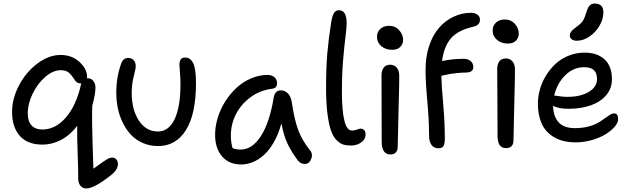

<svg xmlns="http://www.w3.org/2000/svg" viewBox="-20 -860 3595 1094"><path d="M471.2 213.9Q451.7 213.9 439 199.2Q426.3 184.6 425.8 159.2Q425.3 88.4 422.1 2Q418.9 -84.5 419.9 -143.1Q381.8 -91.8 329.8 -64Q277.8 -36.1 221.2 -36.1Q136.7 -36.1 92.8 -85.9Q48.8 -135.7 48.8 -222.2Q48.8 -299.3 89.1 -375Q129.4 -450.7 194.1 -498.8Q258.8 -546.9 325.2 -546.9Q389.2 -546.9 432.6 -507.3Q476.1 -467.8 476.1 -421.9Q476.1 -416 475.1 -414.1H480Q499.5 -414.1 511.7 -398.9Q523.9 -383.8 523.9 -361.8Q523.9 -322.3 505.9 -258.8Q502.9 -167 507.3 -50.3Q511.7 66.4 512.2 101.1Q526.9 90.8 544.4 78.4Q562 65.9 570.3 60.1Q578.6 54.2 588.6 48.3Q598.6 42.5 605.5 40.3Q612.3 38.1 620.1 38.1Q633.8 38.1 642.8 48.3Q651.9 58.6 651.9 74.2Q651.9 104 619.1 132.8Q518.1 213.9 471.2 213.9ZM138.2 -212.9Q138.2 -168.9 159.7 -145.5Q181.2 -122.1 221.2 -122.1Q296.9 -122.1 356.2 -191.4Q415.5 -260.7 441.9 -380.9Q441.9 -381.8 442.4 -383.1Q442.9 -384.3 442.9 -384.8H438Q415.5 -384.8 402.8 -409.2Q383.8 -438 368.2 -449Q352.5 -460 325.2 -460Q283.2 -460 239.3 -422.9Q195.3 -385.7 166.7 -327.6Q138.2 -269.5 138.2 -212.9Z M881.3 -27.8Q833 -27.8 792.7 -45.7Q752.4 -63.5 725.1 -93.3Q697.8 -123 678.7 -162.6Q659.7 -202.1 651.1 -244.9Q642.6 -287.6 642.6 -332Q642.6 -423.3 671.4 -500Q682.1 -529.8 711.4 -529.8Q730.5 -529.8 741.9 -516.8Q753.4 -503.9 753.4 -482.9Q753.4 -467.8 741.9 -424.6Q730.5 -381.3 730.5 -331.1Q730.5 -233.9 771.7 -172.4Q813 -110.8 879.4 -110.8Q941.4 -110.8 974.9 -180.7Q1008.3 -250.5 1008.3 -380.9Q1008.3 -412.1 1005.4 -445.6Q1002.4 -479 1002.4 -492.2Q1002.4 -532.2 1034.7 -532.2Q1065.4 -532.2 1081.1 -499.5Q1096.7 -466.8 1096.7 -387.2Q1096.7 -210 1039.6 -118.9Q982.4 -27.8 881.3 -27.8Z M1353.5 77.1Q1285.6 77.1 1245.6 31.5Q1205.6 -14.2 1205.6 -91.8Q1205.6 -139.2 1220.5 -188.5Q1235.4 -237.8 1262.9 -281.2Q1290.5 -324.7 1326.9 -358.9Q1363.3 -393.1 1409.9 -413.1Q1456.5 -433.1 1505.4 -433.1Q1528.3 -433.1 1543.5 -420.2Q1558.6 -407.2 1558.6 -384.8Q1558.6 -356.9 1528.3 -354Q1460 -345.2 1406 -304.9Q1352.1 -264.6 1323.7 -207.8Q1295.4 -150.9 1295.4 -88.9Q1295.4 -48.3 1305.2 -16.1Q1323.7 -7.8 1351.6 -7.8Q1417 -7.8 1466.8 -85Q1516.6 -162.1 1539.6 -305.2Q1547.4 -345.2 1580.6 -345.2Q1604.5 -345.2 1621.3 -326.7Q1638.2 -308.1 1642.6 -277.8Q1656.7 -182.1 1677.5 -123.5Q1698.2 -64.9 1746.6 -2.9Q1764.2 17.1 1753.2 45.7Q1742.2 74.2 1716.3 74.2Q1691.9 74.2 1676.3 53.2Q1640.1 4.4 1618.4 -41Q1596.7 -86.4 1583.5 -157.2Q1566.4 -95.2 1539.8 -48.8Q1513.2 -2.4 1482.4 24.4Q1451.7 51.3 1419.4 64.2Q1387.2 77.1 1353.5 77.1Z M1980 -30.8Q1954.1 -30.8 1935.3 -36.6Q1916.5 -42.5 1897 -62.5Q1877.4 -82.5 1865.5 -117.4Q1853.5 -152.3 1845.7 -213.4Q1837.9 -274.4 1837.9 -358.9Q1837.9 -475.6 1845.2 -558.6Q1852.5 -641.6 1867.2 -733.9Q1873.5 -771.5 1883.5 -786.6Q1893.6 -801.8 1911.1 -801.8Q1955.1 -801.8 1955.1 -728Q1955.1 -701.2 1948.5 -650.1Q1941.9 -599.1 1935.1 -518.6Q1928.2 -438 1928.2 -338.9Q1928.2 -116.2 1984.9 -116.2Q2000.5 -116.2 2014.2 -121.6Q2027.8 -127 2033.2 -127Q2063 -127 2063 -92.8Q2063 -66.4 2038.1 -48.6Q2013.2 -30.8 1980 -30.8Z M2213.9 -576.2Q2176.8 -576.2 2152.3 -597.2Q2127.9 -618.2 2127.9 -649.9Q2127.9 -677.7 2147.2 -695.3Q2166.5 -712.9 2195.8 -712.9Q2231.9 -712.9 2254.4 -688Q2276.9 -663.1 2276.9 -631.8Q2276.9 -609.9 2261 -593Q2245.1 -576.2 2213.9 -576.2ZM2205.1 20Q2154.8 20 2154.8 -53.2Q2154.8 -170.4 2154.3 -280.8Q2153.8 -391.1 2153.8 -431.2Q2153.8 -458 2166.3 -474.6Q2178.7 -491.2 2203.1 -491.2Q2225.6 -491.2 2240 -475.3Q2254.4 -459.5 2254.9 -430.2Q2255.4 -390.1 2250.7 -224.6Q2246.1 -59.1 2246.1 -22.9Q2246.1 -3.4 2235.6 8.3Q2225.1 20 2205.1 20Z M2479 -15.1Q2453.1 -15.1 2439 -33.7Q2424.8 -52.2 2424.8 -87.9Q2424.8 -174.8 2414.8 -283.2Q2404.8 -391.6 2404.8 -462.9Q2404.8 -538.1 2425.8 -600.1Q2446.8 -662.1 2482.4 -702.6Q2518.1 -743.2 2565.2 -765.1Q2612.3 -787.1 2665 -787.1Q2684.6 -787.1 2699.7 -776.9Q2714.8 -766.6 2714.8 -748Q2714.8 -716.8 2677.7 -708Q2587.9 -687.5 2548.3 -640.4Q2508.8 -593.3 2499 -512.2Q2558.1 -524.9 2622.1 -524.9Q2647.9 -524.9 2662.4 -511.7Q2676.8 -498.5 2676.8 -478Q2676.8 -448.2 2637.7 -446.8Q2608.9 -446.3 2583.3 -443.6Q2557.6 -440.9 2545.4 -438.7Q2533.2 -436.5 2515.4 -432.6Q2497.6 -428.7 2495.1 -428.2V-420.9Q2495.1 -384.3 2504.9 -273.4Q2514.6 -162.6 2514.6 -70.8Q2514.6 -39.1 2506.3 -27.1Q2498 -15.1 2479 -15.1ZM2873 -611.8Q2836.4 -611.8 2811.8 -633.1Q2787.1 -654.3 2787.1 -686Q2787.1 -713.9 2806.4 -731.4Q2825.7 -749 2855 -749Q2891.1 -749 2913.6 -724.1Q2936 -699.2 2936 -668Q2936 -645.5 2920.4 -628.7Q2904.8 -611.8 2873 -611.8ZM2863.8 -16.1Q2837.9 -16.1 2826.4 -34.2Q2814.9 -52.2 2814.9 -88.9Q2814.9 -206.1 2814 -316.4Q2813 -426.8 2813 -466.8Q2813 -494.1 2825.2 -510.5Q2837.4 -526.9 2862.8 -526.9Q2885.3 -526.9 2899.4 -511Q2913.6 -495.1 2914.1 -465.8Q2914.6 -425.8 2910.2 -260.5Q2905.8 -95.2 2905.8 -59.1Q2905.8 -39.6 2895.3 -27.8Q2884.8 -16.1 2863.8 -16.1Z M3267.6 -627.9Q3248 -627.9 3237.3 -636.2Q3226.6 -644.5 3226.6 -658.2Q3226.6 -668 3232.4 -676.8Q3238.3 -685.5 3244.4 -690.7Q3250.5 -695.8 3267.6 -709Q3292.5 -727.1 3302.5 -743.7Q3312.5 -760.3 3321.8 -792Q3330.1 -819.3 3340.8 -829.6Q3351.6 -839.8 3368.7 -839.8Q3418 -839.8 3418 -790Q3418 -750 3395 -711.9Q3372.1 -673.8 3337.2 -650.9Q3302.2 -627.9 3267.6 -627.9ZM3260.7 -48.8Q3187.5 -48.8 3138.2 -77.6Q3088.9 -106.4 3066.9 -154.8Q3044.9 -203.1 3044.9 -269Q3044.9 -310.1 3056.6 -351.6Q3068.4 -393.1 3091.6 -430.4Q3114.7 -467.8 3146.2 -496.8Q3177.7 -525.9 3220.5 -543Q3263.2 -560.1 3310.5 -560.1Q3383.3 -560.1 3425 -521.5Q3466.8 -482.9 3466.8 -408.2Q3466.8 -356 3433.8 -317.4Q3400.9 -278.8 3345.5 -259.5Q3290 -240.2 3219.7 -240.2Q3158.7 -240.2 3131.8 -257.8Q3131.8 -199.7 3161.6 -164.8Q3191.4 -129.9 3255.9 -129.9Q3295.9 -129.9 3330.1 -138.4Q3364.3 -147 3385.7 -159.4Q3407.2 -171.9 3424.1 -184.3Q3440.9 -196.8 3454.3 -205.3Q3467.8 -213.9 3477.5 -213.9Q3490.7 -213.9 3496.3 -205.8Q3502 -197.8 3502 -180.2Q3502 -160.2 3481.7 -137Q3461.4 -113.8 3429.2 -94.2Q3397 -74.7 3351.6 -61.8Q3306.2 -48.8 3260.7 -48.8ZM3308.6 -477.1Q3247.1 -477.1 3200.7 -431.2Q3154.3 -385.3 3137.7 -315.9Q3142.1 -315.9 3165.5 -312Q3189 -308.1 3212.9 -308.1Q3287.6 -308.1 3334.7 -336.2Q3381.8 -364.3 3381.8 -409.2Q3381.8 -443.4 3364.3 -460.2Q3346.7 -477.1 3308.6 -477.1Z"/></svg>

Font: Shantell Sans Bouncy
Style: Regular
Weight: 400
Designer: Stephen Nixon, Anya Danilova, Shantell Martin
Foundry: Arrow Type
Version: Version 1.006;[9816181b4]